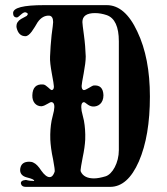

<svg xmlns="http://www.w3.org/2000/svg" viewBox="-20 -728 650 748"><path d="M564 -352C564 -452 548 -536 515 -605C483 -674 443 -708 396 -708H152C71 -708 31 -698 31 -677C31 -666 36 -660 46 -660C53 -660 69 -683 80 -680C89 -677 91 -673 84 -666L62 -654C50 -647 44 -637 44 -626C44 -622 45 -617 47 -612C53 -595 64 -587 79 -587C96 -587 112 -617 127 -642C140 -660 155 -668 172 -667C182 -666 187 -657 187 -642C187 -637 185 -620 181 -591C178 -562 176 -535 175 -508C174 -491 177 -469 182 -441C187 -414 190 -397 190 -391C190 -382 187 -378 182 -377C175 -377 161 -398 148 -399C121 -401 107 -387 106 -357C105 -330 121 -314 141 -314C158 -315 175 -333 182 -330C191 -328 194 -317 190 -296L181 -258C177 -236 175 -211 176 -184C177 -164 180 -138 187 -106C192 -79 194 -64 193 -59C188 -45 182 -38 173 -38C164 -38 153 -46 141 -63C130 -80 120 -90 111 -94C106 -97 100 -98 94 -98C73 -98 62 -89 59 -72C56 -54 65 -42 84 -37C104 -32 114 -28 113 -23C102 -23 92 -24 81 -27C66 -26 59 -20 62 -11C64 -4 70 0 80 0H409C455 0 492 -33 521 -99C550 -166 564 -250 564 -352ZM443 -143C443 -94 418 -49 391 -41C374 -36 359 -33 346 -33C320 -33 303 -42 295 -59C294 -61 294 -63 294 -66C294 -71 297 -87 302 -114C308 -142 311 -165 312 -184C313 -211 311 -236 307 -258L298 -296C295 -317 297 -328 306 -330C313 -331 323 -314 342 -313C363 -312 383 -326 383 -357C382 -384 370 -397 345 -395C337 -394 315 -376 306 -377C301 -378 298 -384 298 -393C298 -399 301 -415 306 -442C311 -469 314 -491 314 -508C313 -535 311 -562 307 -591C303 -620 301 -637 301 -642C301 -665 317 -677 350 -677C366 -677 381 -674 396 -669C427 -658 443 -624 443 -567Z"/></svg>

Font: GFS Eustace
Style: Regular
Weight: 400
Designer: George Matthiopoulos
Foundry: George Matthiopoulos
Version: Version 1.0